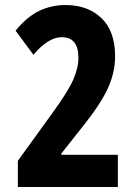

<svg xmlns="http://www.w3.org/2000/svg" viewBox="-20 -744 540 764"><path d="M51 0H449V-128H224V-133L315 -248Q383 -334 410.5 -395.5Q438 -457 438 -520Q438 -620 383.5 -672Q329 -724 241 -724Q185 -724 136.5 -701Q88 -678 42 -622L113 -526Q172 -596 226 -596Q292 -596 292 -514Q292 -474 271.5 -427Q251 -380 187 -292L51 -104Z"/></svg>

Font: Noto Sans Mono Condensed Extra
Style: Regular
Weight: 800
Width: 3
Designer: Monotype Design Team
Foundry: Monotype Imaging Inc.
Version: Version 1.900